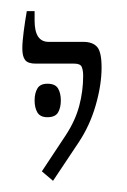

<svg xmlns="http://www.w3.org/2000/svg" viewBox="-20 -667 228 344"><path d="M75 -343 55 -360 98 -425Q115 -451 122 -477.5Q129 -504 129 -531Q129 -541 126.5 -547Q124 -553 113 -553H44Q30 -553 25 -559.5Q20 -566 20 -580Q20 -592 22.5 -611Q25 -630 28 -647H42V-630Q42 -592 67 -592H129Q146 -592 154 -583Q162 -574 162 -546Q162 -515 151.5 -478.5Q141 -442 121 -412ZM42 -487Q42 -500 47 -508.5Q52 -517 65 -517Q79 -517 84 -508.5Q89 -500 89 -487Q89 -474 84 -465.5Q79 -457 65 -457Q52 -457 47 -465.5Q42 -474 42 -487Z"/></svg>

Font: Noto Serif Hebrew ExtraCondensed ExtraLight
Style: Regular
Weight: 200
Width: 2
Designer: Monotype Design Team
Foundry: Monotype Imaging Inc.
Version: Version 2.004; ttfautohint (v1.8.4.7-5d5b)